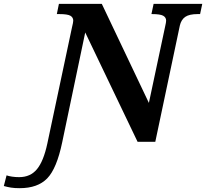

<svg xmlns="http://www.w3.org/2000/svg" viewBox="-178 -734 1067 994"><path d="M-144 173.8Q-133.8 177.7 -116.2 180.4Q-98.6 183.1 -79.1 183.1Q-20.5 183.1 13.4 141.8Q47.4 100.6 66.9 9.8L194.8 -592.8Q201.2 -618.7 201.2 -627Q201.2 -644 186.3 -652.6Q171.4 -661.1 128.9 -661.1H116.2L127 -713.9H349.1L592.8 -201.2L676.8 -596.2Q682.1 -619.1 682.1 -627Q682.1 -644 666.7 -652.6Q651.4 -661.1 608.9 -661.1H606L617.2 -713.9H869.1L857.9 -661.1H845.2Q801.8 -661.1 780.8 -646.5Q759.8 -631.8 752.9 -601.1L626 0H534.2L263.2 -565.9L144 2.9Q115.7 138.7 66.4 189.5Q17.1 240.2 -76.2 240.2Q-102.5 240.2 -120.8 237.3Q-139.2 234.4 -158.2 229Z"/></svg>

Font: Droid Serif
Style: Bold Italic
Weight: 700
Italic angle: -12°
Designer: Monotype Design team
Foundry: Monotype Imaging Inc.
Version: Version 1.03